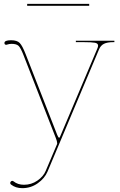

<svg xmlns="http://www.w3.org/2000/svg" viewBox="-20 -730 620 990"><path d="M2.9 -508.3Q2.9 -522.5 37.1 -522.5Q68.4 -522.5 82 -508.1Q95.7 -493.7 113.3 -448.2L274.9 -34.7Q280.8 -20 284.7 -20Q287.1 -20 288.6 -22.7Q290 -25.4 293.9 -35.2L481.4 -478.5Q485.8 -488.3 485.8 -494.6Q485.8 -506.3 470 -509.5Q454.1 -512.7 411.1 -512.7H371.1V-520H569.8V-512.7H564.5Q533.2 -512.7 516.1 -504.2Q499 -495.6 490.7 -475.6L225.1 154.8Q210.4 189.5 174.8 214.8Q139.2 240.2 95.2 240.2Q60.5 240.2 37.1 221.7Q32.7 218.8 32.7 213.4Q32.7 209.5 35.9 206.1Q39.1 202.6 43 202.6Q46.4 202.6 49.8 205.1Q71.8 222.7 103.5 222.7Q141.6 222.7 172.6 201.4Q203.6 180.2 215.8 150.9L274.4 12.7Q274.9 11.7 274.9 8.8Q274.9 -1 267.6 -19L101.6 -444.8Q86.4 -483.9 75.4 -493.9Q64.5 -503.9 39.6 -503.9Q27.8 -503.9 16.1 -500Q14.2 -499 12.7 -499Q2.9 -499 2.9 -508.3ZM120.1 -700.2V-710H439.9V-700.2Z"/></svg>

Font: Znikomit
Style: Regular
Weight: 100
Designer: gluk
Foundry: gluk
Version: Version 0.53